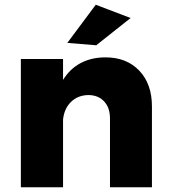

<svg xmlns="http://www.w3.org/2000/svg" viewBox="-20 -790 714 810"><path d="M621 -341V0H444V-290Q444 -336 419 -362.5Q394 -389 352 -389Q308 -388 279.5 -360Q251 -332 246 -286V0H68V-541H246V-453Q275 -500 320.5 -524Q366 -548 425 -548Q514 -548 567.5 -492Q621 -436 621 -341ZM384 -770 531 -714 386 -599 264 -609Z"/></svg>

Font: Gontserrat
Style: Bold
Weight: 700
Designer: Julieta Ulanovsky
Foundry: Julieta Ulanovsky
Version: Version 6.001